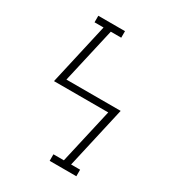

<svg xmlns="http://www.w3.org/2000/svg" viewBox="-178 -838 855 941"><g transform="rotate(30 250.0 -367.5)"><path d="M249 0V-37H308L379 -349H72L151 -698H100V-735H251V-698H192L121 -386H428L349 -37H400V0Z"/></g></svg>

Font: Iosevka Curly Slab Extralight
Style: Regular
Weight: 200
Monospace: yes
Designer: Belleve Invis
Foundry: Belleve Invis
Version: Version 22.1.2; ttfautohint (v1.8.4)